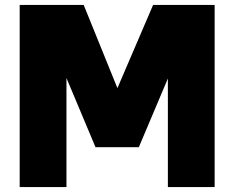

<svg xmlns="http://www.w3.org/2000/svg" viewBox="-20 -760 952 780"><path d="M457 -402 602 -740H852V0H662V-441L544 -162H368L250 -443V0H60V-740H320Z"/></svg>

Font: Be Vietnam Black
Style: Regular
Weight: 900
Designer: Lam Bao; Tony Le; Vietanh Nguyen
Foundry: Yellow Type Foundry
Version: Version 5.000